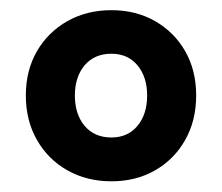

<svg xmlns="http://www.w3.org/2000/svg" viewBox="-20 -666 426 368"><path d="M29.5 -483Q29.5 -531 50.8 -567.8Q72 -604.5 109.2 -625.5Q146.5 -646.5 193.5 -646.5Q240.5 -646.5 277.2 -625.5Q314 -604.5 335 -567.8Q356 -531 356 -483Q356 -435 335 -397.8Q314 -360.5 277.2 -339.5Q240.5 -318.5 193.5 -318.5Q146.5 -318.5 109.2 -339.5Q72 -360.5 50.8 -397.8Q29.5 -435 29.5 -483ZM123.5 -483Q123.5 -447 142.2 -424.8Q161 -402.5 193.5 -402.5Q225 -402.5 243.5 -424.8Q262 -447 262 -483Q262 -518.5 243.5 -540.8Q225 -563 193.5 -563Q161 -563 142.2 -540.8Q123.5 -518.5 123.5 -483Z"/></svg>

Font: Signika Light SemiBold
Style: Regular
Weight: 600
Version: Version 2.003;gftools[0.9.32]